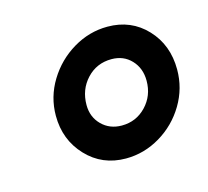

<svg xmlns="http://www.w3.org/2000/svg" viewBox="-53 -716 418 385"><g transform="rotate(-15 155.5 -523.5)"><path d="M198 -656Q247 -656 279 -622Q311 -588 311 -537Q311 -498 291 -464.5Q271 -431 237.5 -411Q204 -391 166 -391Q117 -391 84.5 -425.5Q52 -460 52 -510Q52 -549 72.5 -582.5Q93 -616 126.5 -636Q160 -656 198 -656ZM175 -457Q205 -457 225.5 -478.5Q246 -500 246 -531Q246 -557 230 -574Q214 -591 189 -591Q158 -591 137.5 -569Q117 -547 117 -515Q117 -490 133.5 -473.5Q150 -457 175 -457Z"/></g></svg>

Font: Alegreya ExtraBold
Style: Italic
Weight: 800
Italic angle: -7°
Designer: Juan Pablo del Peral
Foundry: Huerta Tipografica
Version: Version 2.007; ttfautohint (v1.6)